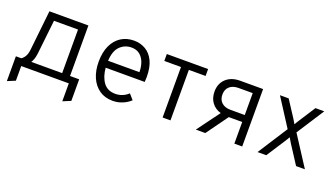

<svg xmlns="http://www.w3.org/2000/svg" viewBox="-62 -985 2795 1606"><g transform="rotate(20 1336.0 -182.0)"><path d="M33.5 159.5V-61.5H81.5Q100 -73 113 -95.5Q126 -118 130 -154.5L168.5 -511H515.5V-61.5H597V130.5L527 159.5V0H103.5V130.5ZM170.5 -61.5H445.5V-449.5H231.5L198 -146.5Q194.5 -116.5 187.2 -96Q180 -75.5 170.5 -61.5Z M919 12Q851 12 801.8 -22Q752.5 -56 726 -116.2Q699.5 -176.5 699.5 -256Q699.5 -340.5 727.2 -400.2Q755 -460 804.5 -491.5Q854 -523 919 -523Q975.5 -523 1021.5 -496.5Q1067.5 -470 1094.5 -414.5Q1121.5 -359 1121.5 -272Q1121.5 -252.5 1119.5 -228.5H772Q778.5 -149.5 815 -100Q851.5 -50.5 921.5 -50.5Q953 -50.5 982 -61.8Q1011 -73 1036 -96.5L1077 -49.5Q1049 -23 1008.2 -5.5Q967.5 12 919 12ZM771 -290H1050Q1050 -337.5 1035.5 -376.5Q1021 -415.5 992 -438.5Q963 -461.5 919 -461.5Q859.5 -461.5 817.5 -420.5Q775.5 -379.5 771 -290Z M1362 0V-449.5H1213.5V-511H1581V-449.5H1432V0Z M1657.5 0 1806 -201Q1754.5 -216 1725 -255.8Q1695.5 -295.5 1695.5 -352.5Q1695.5 -424.5 1742 -467.8Q1788.5 -511 1866.5 -511H2070.5V0H2000.5V-192.5H1881L1742 0ZM1874 -254.5H2000.5V-449.5H1874Q1823.5 -449.5 1794.8 -423.5Q1766 -397.5 1766 -352Q1766 -306.5 1794.8 -280.5Q1823.5 -254.5 1874 -254.5Z M2207 0 2378 -266 2220.5 -511H2298L2391.5 -367.5Q2406 -344.5 2417.5 -324Q2423.5 -335 2430.2 -345.8Q2437 -356.5 2444 -367.5L2536.5 -511H2615L2456.5 -266L2628.5 0H2550L2443.5 -164.5Q2430 -186 2417.5 -208.5Q2411.5 -197.5 2404.8 -186.5Q2398 -175.5 2391 -164.5L2284.5 0Z"/></g></svg>

Font: Overpass Light
Style: Regular
Weight: 300
Designer: Delve Withrington, Dave Bailey, Thomas Jockin
Foundry: Delve Fonts LLC
Version: Version 4.000; ttfautohint (v1.8.3)